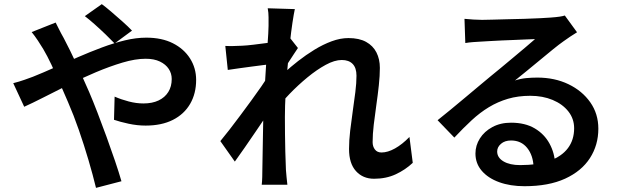

<svg xmlns="http://www.w3.org/2000/svg" viewBox="-20 -846 3040 928"><path d="M534 -636Q516 -655 490 -680Q464 -705 437 -729Q410 -753 390 -768L472 -826Q490 -813 517.5 -789.5Q545 -766 572.5 -741.5Q600 -717 618 -698ZM249 -737Q254 -728 260.5 -714Q267 -700 275 -685.5Q283 -671 288 -662Q318 -605 350.5 -535Q383 -465 411 -401Q429 -359 451 -302Q473 -245 495 -184.5Q517 -124 536 -68Q555 -12 567 30L444 62Q429 0 407.5 -73Q386 -146 361 -218Q336 -290 309 -352Q288 -401 268 -446.5Q248 -492 228.5 -533.5Q209 -575 189 -609Q179 -626 163 -650Q147 -674 133 -691ZM44 -444Q72 -451 99 -460.5Q126 -470 139 -475Q189 -495 244.5 -520Q300 -545 357.5 -570Q415 -595 472.5 -616.5Q530 -638 584 -651Q638 -664 687 -664Q762 -664 815.5 -637Q869 -610 898.5 -563.5Q928 -517 928 -460Q928 -394 899 -344Q870 -294 815.5 -266.5Q761 -239 684 -239Q643 -239 601.5 -248Q560 -257 531 -267L534 -379Q566 -365 602.5 -355.5Q639 -346 673 -346Q716 -346 746.5 -360.5Q777 -375 793.5 -401.5Q810 -428 810 -464Q810 -491 795.5 -513Q781 -535 753 -548.5Q725 -562 684 -562Q634 -562 572 -543.5Q510 -525 442.5 -496.5Q375 -468 310 -435.5Q245 -403 190 -375Q135 -347 97 -330Z M1975 -59Q1939 -25 1892.5 -3.5Q1846 18 1788 18Q1734 18 1700.5 -19Q1667 -56 1667 -126Q1667 -167 1672.5 -214Q1678 -261 1685 -309Q1692 -357 1697.5 -401Q1703 -445 1703 -480Q1703 -518 1684.5 -537Q1666 -556 1632 -556Q1597 -556 1554 -532.5Q1511 -509 1466 -472Q1421 -435 1379.5 -392Q1338 -349 1306 -310V-448Q1325 -468 1354.5 -495Q1384 -522 1421 -551Q1458 -580 1499.5 -605.5Q1541 -631 1583 -646.5Q1625 -662 1664 -662Q1716 -662 1749.5 -643.5Q1783 -625 1799.5 -592.5Q1816 -560 1816 -518Q1816 -480 1811 -433.5Q1806 -387 1799 -338.5Q1792 -290 1786.5 -243.5Q1781 -197 1781 -159Q1781 -138 1792 -123.5Q1803 -109 1824 -109Q1854 -109 1889 -128.5Q1924 -148 1959 -184ZM1289 -536Q1274 -534 1249 -531Q1224 -528 1195 -524Q1166 -520 1136 -516Q1106 -512 1081 -508L1069 -624Q1089 -623 1107.5 -623.5Q1126 -624 1150 -625Q1173 -626 1205.5 -630Q1238 -634 1272.5 -638.5Q1307 -643 1337 -649Q1367 -655 1383 -661L1420 -614Q1412 -602 1400 -584Q1388 -566 1376.5 -548Q1365 -530 1356 -516L1306 -343Q1289 -318 1265 -282.5Q1241 -247 1214.5 -208Q1188 -169 1162 -131.5Q1136 -94 1115 -65L1045 -164Q1064 -187 1089 -219Q1114 -251 1141 -287.5Q1168 -324 1194.5 -360Q1221 -396 1243 -428Q1265 -460 1279 -482L1282 -515ZM1278 -721Q1278 -741 1278 -762.5Q1278 -784 1274 -806L1405 -802Q1400 -779 1393.5 -736Q1387 -693 1381 -636.5Q1375 -580 1369.5 -518Q1364 -456 1360.5 -394.5Q1357 -333 1357 -280Q1357 -238 1357.5 -196.5Q1358 -155 1359 -113Q1360 -71 1362 -25Q1363 -12 1365 9.5Q1367 31 1369 47H1245Q1247 30 1247.5 9.5Q1248 -11 1248 -23Q1249 -71 1249.5 -111.5Q1250 -152 1251 -197Q1252 -242 1253 -302Q1254 -325 1256 -361.5Q1258 -398 1260.5 -441.5Q1263 -485 1266 -530Q1269 -575 1272 -614.5Q1275 -654 1276.5 -682.5Q1278 -711 1278 -721Z M2225 -755Q2245 -753 2268 -751.5Q2291 -750 2310 -750Q2326 -750 2359 -751Q2392 -752 2433 -753Q2474 -754 2515.5 -755Q2557 -756 2590 -758Q2623 -760 2640 -761Q2668 -763 2684.5 -765.5Q2701 -768 2710 -771L2769 -690Q2753 -680 2736 -669Q2719 -658 2703 -646Q2683 -632 2654 -608.5Q2625 -585 2592 -557.5Q2559 -530 2527 -504Q2495 -478 2469 -457Q2497 -466 2523.5 -468.5Q2550 -471 2577 -471Q2661 -471 2727.5 -439Q2794 -407 2833 -351.5Q2872 -296 2872 -224Q2872 -145 2831.5 -82Q2791 -19 2711.5 17.5Q2632 54 2515 54Q2446 54 2392.5 34.5Q2339 15 2308.5 -20.5Q2278 -56 2278 -104Q2278 -143 2299.5 -177Q2321 -211 2360 -232Q2399 -253 2450 -253Q2518 -253 2564.5 -225.5Q2611 -198 2636 -152Q2661 -106 2663 -53L2559 -38Q2557 -95 2528 -131Q2499 -167 2450 -167Q2420 -167 2401.5 -151Q2383 -135 2383 -114Q2383 -84 2413.5 -66Q2444 -48 2494 -48Q2578 -48 2636.5 -69Q2695 -90 2725 -130Q2755 -170 2755 -226Q2755 -272 2727 -307.5Q2699 -343 2651 -363Q2603 -383 2543 -383Q2484 -383 2435 -368.5Q2386 -354 2343 -328Q2300 -302 2259.5 -264.5Q2219 -227 2176 -181L2095 -265Q2123 -287 2158 -316Q2193 -345 2229 -375Q2265 -405 2297 -432Q2329 -459 2351 -477Q2372 -494 2401 -518Q2430 -542 2461 -568Q2492 -594 2520 -617.5Q2548 -641 2566 -657Q2551 -657 2525 -655.5Q2499 -654 2468 -653Q2437 -652 2406 -650.5Q2375 -649 2348.5 -647.5Q2322 -646 2306 -645Q2287 -644 2266.5 -642.5Q2246 -641 2229 -638Z"/></svg>

Font: Noto Sans JP SemiBold
Style: Regular
Weight: 600
Designer: Ryoko NISHIZUKA  (kana, bopomofo & ideographs); Paul D. Hunt (Latin, Greek & Cyrillic); Sandoll Communications , Soo-you
Foundry: Adobe
Version: Version 2.004-H2;hotconv 1.0.118;makeotfexe 2.5.65603